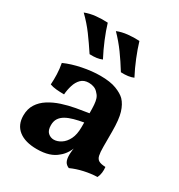

<svg xmlns="http://www.w3.org/2000/svg" viewBox="-172 -831 890 956"><g transform="rotate(30 273.0 -353.5)"><path d="M364 9Q347 2 340 -11.5Q333 -25 333 -49Q333 -61 335 -77.5Q337 -94 342 -109L345 -112Q338 -86 325 -64.5Q312 -43 294 -29Q274 -11 245.5 -2Q217 7 178 7Q111 7 74 -22Q37 -51 37 -105Q37 -143 54.5 -170.5Q72 -198 102 -217Q132 -236 169 -248Q206 -260 244.5 -267Q283 -274 317 -279Q317 -308 315.5 -327.5Q314 -347 309.5 -360.5Q305 -374 295 -384Q284 -398 269.5 -403.5Q255 -409 239 -409Q211 -409 194.5 -392.5Q178 -376 170 -350Q162 -324 160 -297Q136 -297 115 -299Q94 -301 78 -307Q80 -334 79 -365Q78 -396 72 -427Q114 -446 168.5 -457Q223 -468 271 -468Q328 -468 363 -454.5Q398 -441 416 -423Q437 -401 448.5 -363.5Q460 -326 460 -256V-169Q460 -137 464 -119.5Q468 -102 480.5 -95Q493 -88 519 -87Q521 -71 519 -54.5Q517 -38 510 -24Q474 -23 435.5 -14.5Q397 -6 364 9ZM228 -76Q248 -76 269 -89.5Q290 -103 303.5 -130Q317 -157 317 -199V-226Q288 -221 262.5 -214Q237 -207 218.5 -196.5Q200 -186 190 -170.5Q180 -155 180 -132Q180 -102 194.5 -89Q209 -76 228 -76ZM350 -534Q321 -581 292 -621Q263 -661 226 -699Q253 -710 286.5 -713.5Q320 -717 352 -715Q364 -675 382 -630.5Q400 -586 422 -544Q408 -538 390.5 -535.5Q373 -533 350 -534ZM170 -534Q139 -581 109.5 -621Q80 -661 41 -699Q69 -710 102.5 -713.5Q136 -717 170 -715Q182 -675 200.5 -630.5Q219 -586 241 -544Q227 -538 210 -535.5Q193 -533 170 -534Z"/></g></svg>

Font: Vollkorn
Style: Bold
Weight: 700
Designer: Friedrich Althausen
Foundry: Friedrich Althausen
Version: Version 5.000